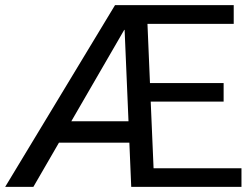

<svg xmlns="http://www.w3.org/2000/svg" viewBox="-27 -731 981 751"><path d="M917.5 0H486.3L479 -172.9H203.6L103.5 0H-6.8L422.9 -710.9H887.2V-637.7H549.8L559.6 -406.2H847.7V-333.5H562.5L573.7 -72.8H917.5ZM252 -256.8H475.6L460.4 -614.3H459Z"/></svg>

Font: Roboto Web
Style: Regular
Weight: 400
Designer: Google
Version: Version 1.200310; 2013